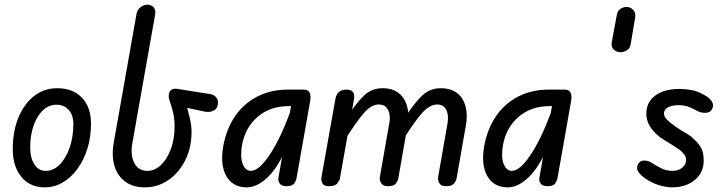

<svg xmlns="http://www.w3.org/2000/svg" viewBox="-20 -802 3117 827"><path d="M173 5Q109 5 72 -40Q35 -85 35 -160Q35 -237 59.5 -296Q84 -355 127 -388.5Q170 -422 226 -422Q294 -422 333 -381Q372 -340 372 -269Q372 -212 356.5 -162Q341 -112 313.5 -74.5Q286 -37 250 -16Q214 5 173 5ZM176 -66Q210 -66 237 -93Q264 -120 280 -166Q296 -212 296 -268Q296 -306 276 -328.5Q256 -351 223 -351Q191 -351 165.5 -327.5Q140 -304 125 -262Q110 -220 110 -167Q110 -122 128 -94Q146 -66 176 -66Z M603 5Q553 5 519.5 -19.5Q486 -44 473 -87.5Q460 -131 470 -188L568 -742Q571 -760 585.5 -771Q600 -782 614 -782Q631 -782 641.5 -771Q652 -760 648 -738L550 -185Q541 -134 558.5 -100Q576 -66 615 -66Q647 -66 673.5 -91.5Q700 -117 716 -160Q732 -203 732 -257Q732 -293 724.5 -321.5Q717 -350 709 -373Q706 -382 707 -394.5Q708 -407 718 -415Q728 -423 751 -418L884 -397Q902 -394 910.5 -383.5Q919 -373 919 -361Q919 -336 901 -326Q883 -316 858 -322L750 -345L777 -369Q790 -326 797.5 -293.5Q805 -261 805 -234Q805 -166 778 -112Q751 -58 705.5 -26.5Q660 5 603 5Z M1043 5Q983 5 955 -43.5Q927 -92 942 -175Q956 -249 993.5 -303Q1031 -357 1089 -386.5Q1147 -416 1219 -416H1270L1259 -345H1223Q1144 -345 1090 -299Q1036 -253 1022 -175Q1014 -125 1025.5 -95.5Q1037 -66 1061 -66Q1094 -66 1139 -131.5Q1184 -197 1228 -314L1217 -174Q1180 -84 1134 -39.5Q1088 5 1043 5ZM1214 0Q1192 0 1184.5 -12Q1177 -24 1179 -35L1246 -416H1289Q1308 -416 1314 -402Q1320 -388 1316 -367L1257 -33Q1256 -26 1248 -13Q1240 0 1214 0Z M1398 0Q1375 0 1369 -12Q1363 -24 1364 -35L1425 -378Q1427 -388 1432 -396.5Q1437 -405 1447 -410.5Q1457 -416 1474 -416Q1493 -416 1500.5 -405Q1508 -394 1505 -376L1444 -33Q1443 -26 1433.5 -13Q1424 0 1398 0ZM1651 0Q1629 0 1621.5 -13.5Q1614 -27 1616 -39L1656 -267Q1661 -289 1658 -308Q1655 -327 1644 -339.5Q1633 -352 1611 -352Q1579 -352 1545.5 -313Q1512 -274 1461 -192L1477 -301Q1516 -360 1548.5 -391Q1581 -422 1628 -422Q1671 -422 1697.5 -401Q1724 -380 1734 -342.5Q1744 -305 1735 -258L1695 -30Q1693 -23 1685 -11.5Q1677 0 1651 0ZM1901 0Q1879 0 1872 -13.5Q1865 -27 1867 -39L1907 -267Q1911 -289 1908.5 -308Q1906 -327 1895 -339.5Q1884 -352 1863 -352Q1830 -352 1796 -313Q1762 -274 1711 -192L1728 -301Q1766 -360 1799 -391Q1832 -422 1878 -422Q1922 -422 1949 -401Q1976 -380 1985.5 -342.5Q1995 -305 1986 -258L1946 -30Q1944 -23 1935.5 -11.5Q1927 0 1901 0Z M2167 5Q2107 5 2079 -43.5Q2051 -92 2066 -175Q2080 -249 2117.5 -303Q2155 -357 2213 -386.5Q2271 -416 2343 -416H2394L2383 -345H2347Q2268 -345 2214 -299Q2160 -253 2146 -175Q2138 -125 2149.5 -95.5Q2161 -66 2185 -66Q2218 -66 2263 -131.5Q2308 -197 2352 -314L2341 -174Q2304 -84 2258 -39.5Q2212 5 2167 5ZM2338 0Q2316 0 2308.5 -12Q2301 -24 2303 -35L2370 -416H2413Q2432 -416 2438 -402Q2444 -388 2440 -367L2381 -33Q2380 -26 2372 -13Q2364 0 2338 0Z M2652 -577Q2637 -577 2624.5 -587.5Q2612 -598 2615 -620L2637 -739Q2640 -755 2652 -763.5Q2664 -772 2679 -772Q2695 -772 2707 -760Q2719 -748 2716 -727L2696 -609Q2693 -593 2679.5 -585Q2666 -577 2652 -577Z M2874 5Q2850 5 2818.5 -4.5Q2787 -14 2760 -33Q2738 -48 2728.5 -63.5Q2719 -79 2729 -96Q2737 -111 2756 -110.5Q2775 -110 2790 -99Q2802 -91 2825.5 -78.5Q2849 -66 2875 -66Q2902 -66 2918.5 -79.5Q2935 -93 2935 -113Q2935 -126 2928.5 -135Q2922 -144 2912 -153Q2900 -162 2880.5 -174.5Q2861 -187 2838 -201Q2808 -219 2786 -248Q2764 -277 2764 -313Q2764 -362 2802.5 -390.5Q2841 -419 2907 -419Q2931 -419 2959 -414Q2987 -409 3015 -392Q3038 -380 3047 -363.5Q3056 -347 3046 -330Q3038 -317 3020.5 -316Q3003 -315 2985 -323Q2974 -330 2952 -339.5Q2930 -349 2904 -349Q2874 -349 2857 -339.5Q2840 -330 2840 -313Q2840 -298 2855.5 -284Q2871 -270 2892 -255Q2914 -240 2936 -227.5Q2958 -215 2974 -198Q2990 -183 3000.5 -163.5Q3011 -144 3011 -110Q3011 -59 2973 -27Q2935 5 2874 5Z"/></svg>

Font: Edu VIC WA NT Beginner Medium
Style: Regular
Weight: 500
Designer: Tina and Corey Anderson
Foundry: Google for Education
Version: Version 1.003